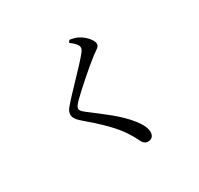

<svg xmlns="http://www.w3.org/2000/svg" viewBox="-177 -1022 1354 1305"><g transform="rotate(-30 500.0 -369.5)"><path d="M501 -786C539 -758 555 -737 555 -719C555 -706 549 -696 532 -676C488 -621 342 -476 291 -415C273 -396 264 -377 264 -359C264 -338 276 -316 302 -294C422 -192 496 -119 540 -50C568 -8 578 16 589 37C597 52 612 64 631 64C664 64 678 42 678 14C678 -17 659 -54 629 -92C559 -181 465 -246 364 -324C342 -341 330 -353 330 -367C330 -379 337 -390 365 -419C407 -461 535 -575 604 -628C641 -655 662 -663 662 -687C662 -715 622 -761 580 -783C560 -794 538 -799 513 -803Z"/></g></svg>

Font: Noto Serif CJK SC Medium
Style: Regular
Weight: 500
Designer: Ryoko NISHIZUKA 西塚涼子 (kana & ideographs); Frank Grießhammer (Latin, Greek & Cyrillic); Wenlong ZHANG 张文龙 (bopomofo); San
Foundry: Adobe
Version: Version 2.001;hotconv 1.1.0;makeotfexe 2.6.0